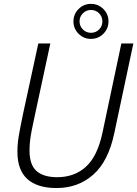

<svg xmlns="http://www.w3.org/2000/svg" viewBox="-20 -962 709 992"><path d="M570.5 -274Q540 -129 462 -59.8Q384 9.5 272 9.5Q173 9.5 121.5 -36.8Q70 -83 70 -178Q70 -219 77.5 -262.8Q85 -306.5 100 -378L178 -737.5H240L162 -375Q151.5 -327.5 145 -294.5Q138.5 -261.5 135.5 -236.2Q132.5 -211 132.5 -185Q132.5 -110 169 -78.2Q205.5 -46.5 275.5 -46.5Q364.5 -46.5 424 -100.5Q483.5 -154.5 509.5 -276.5L607 -737.5H669ZM450 -761Q412.5 -761 386 -787.5Q359.5 -814 359.5 -851.5Q359.5 -889 386 -915.5Q412.5 -942 450 -942Q487.5 -942 514 -915.5Q540.5 -889 540.5 -851.5Q540.5 -814 514 -787.5Q487.5 -761 450 -761ZM450 -792.5Q475 -792.5 492 -809.8Q509 -827 509 -851.5Q509 -876 492 -893.2Q475 -910.5 450 -910.5Q425.5 -910.5 408.2 -893.2Q391 -876 391 -851.5Q391 -827 408.2 -809.8Q425.5 -792.5 450 -792.5Z"/></svg>

Font: Epilogue Light
Style: Italic
Weight: 300
Italic angle: -12°
Designer: Tyler Finck
Foundry: Etcetera Type Co
Version: Version 2.111; ttfautohint (v1.8.3)